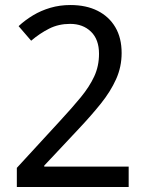

<svg xmlns="http://www.w3.org/2000/svg" viewBox="-20 -744 591 764"><path d="M47 -76 218 -262Q267 -315 301.5 -357Q336 -399 355 -440Q374 -481 374 -530Q374 -587 342 -618Q310 -649 259 -649Q213 -649 175.5 -630Q138 -611 104 -582L54 -640Q80 -664 111.5 -683Q143 -702 180.5 -713Q218 -724 260 -724Q323 -724 368.5 -701Q414 -678 439 -635.5Q464 -593 464 -533Q464 -478 442 -429Q420 -380 381.5 -332Q343 -284 293 -231L156 -85V-81H492V0H47Z"/></svg>

Font: hexkannada15
Style: Book
Weight: 400
Designer: Jelle Bosma - Monotype Design Team
Foundry: Monotype Imaging Inc.
Version: Version 2.003